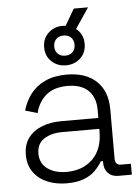

<svg xmlns="http://www.w3.org/2000/svg" viewBox="-56 -853 663 911"><g transform="rotate(-5 275.0 -397.5)"><path d="M43 -137Q43 -186 67 -218Q91 -250 132 -266Q173 -282 223 -282H401V-321Q401 -380 367 -413Q333 -446 268 -446Q204 -446 166.5 -414.5Q129 -383 116 -330L58 -347Q70 -390 96 -424.5Q122 -459 165 -479.5Q208 -500 268 -500Q360 -500 410.5 -452Q461 -404 461 -318V-82Q461 -52 489 -52H536V0H472Q441 0 423 -18.5Q405 -37 405 -69V-76H395Q382 -54 361.5 -33Q341 -12 308 1Q275 14 225 14Q174 14 132.5 -3.5Q91 -21 67 -55Q43 -89 43 -137ZM401 -218V-230H224Q172 -230 137.5 -207.5Q103 -185 103 -138Q103 -91 138.5 -65.5Q174 -40 229 -40Q306 -40 353.5 -86.5Q401 -133 401 -218ZM266 -699 330 -809H398L324 -699ZM174 -638Q174 -680 202 -706Q230 -732 270 -732Q311 -732 339 -706Q367 -680 367 -638Q367 -596 339 -570Q311 -544 270 -544Q230 -544 202 -570Q174 -596 174 -638ZM319 -638Q319 -659 306 -672.5Q293 -686 270 -686Q248 -686 235 -672.5Q222 -659 222 -638Q222 -617 235 -603.5Q248 -590 270 -590Q293 -590 306 -603.5Q319 -617 319 -638Z"/></g></svg>

Font: Space Grotesk Frontify Light
Style: Regular
Weight: 300
Designer: Florian Karsten
Version: Version 2.000